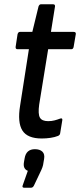

<svg xmlns="http://www.w3.org/2000/svg" viewBox="-20 -639 374 897"><path d="M175 8Q108 8 84.5 -29.5Q61 -67 74 -146L115 -409H62Q52 -409 53 -420L62 -479Q65 -490 73 -490H131L160 -609Q164 -619 171 -619H228Q238 -619 237 -609L218 -490H324Q336 -490 334 -479L324 -420Q322 -409 313 -409H205L163 -150Q157 -106 166.5 -89.5Q176 -73 205 -73Q221 -73 234.5 -76.5Q248 -80 261 -85Q273 -89 271 -77L261 -16Q260 -8 251 -4Q236 2 216 5Q196 8 175 8ZM93 238Q82 238 86 227L110 159Q99 155 94 145Q89 135 92 118L95 101Q102 58 143 58Q166 58 178 69.5Q190 81 186 104L183 121Q182 132 178 143Q174 154 167 168L139 227Q134 238 125 238Z"/></svg>

Font: Sofia Sans Condensed SemiBold
Style: Italic
Weight: 600
Italic angle: -9°
Version: Version 4.100